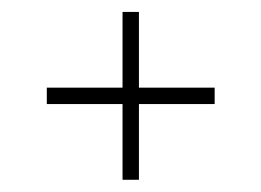

<svg xmlns="http://www.w3.org/2000/svg" viewBox="-20 -562 438 322"><path d="M185.5 -260.5V-387.5H58.5V-415H185.5V-542H213V-415H340V-387.5H213V-260.5Z"/></svg>

Font: Big Shoulders Stencil Display ExtraLight
Style: Regular
Weight: 250
Designer: Patric King
Foundry: XO Type Co
Version: Version 2.001